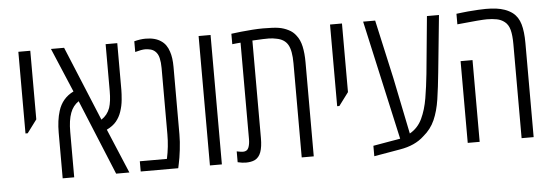

<svg xmlns="http://www.w3.org/2000/svg" viewBox="-46 -773 2676 931"><g transform="rotate(-5 1292.5 -307.5)"><path d="M66.4 -232.4V-629.9H124.5V-295.9L77.1 -232.4Z M227.1 0V-221.7Q227.1 -282.2 241.2 -327.1Q259.8 -387.7 315.9 -415L225.1 -629.9H289.1L439 -267.1Q468.8 -286.1 481 -320.3Q491.2 -351.1 491.2 -401.9V-629.9H547.9V-401.9Q547.9 -384.8 545.2 -354.7Q542.5 -324.7 532.7 -296.4Q524.4 -271.5 507.8 -251.2Q491.2 -231 460.9 -216.3L551.8 0H487.3L336.9 -365.7Q308.6 -346.7 296.4 -313Q283.2 -277.8 283.2 -221.7V0Z M606.9 0V-49.8H738.8Q751.5 -108.4 751.5 -168.5V-491.2Q751.5 -518.1 746.6 -539.6Q741.7 -561 728 -573.2Q718.3 -582 705.1 -585.2Q691.9 -588.4 679.7 -588.4Q662.6 -588.4 630.9 -579.6V-631.8Q661.1 -639.6 686 -639.6Q733.4 -639.6 761.7 -619.6Q788.1 -602.1 799.3 -566.4Q809.6 -537.1 809.6 -491.2V-163.1Q809.6 -127.9 804.7 -87.4Q799.8 -46.9 794.4 -22.9L789.6 0Z M943.8 0V-629.9H1002V0Z M1119.1 1.5Q1101.6 1.5 1079.1 -3.9V-56.6Q1100.6 -52.2 1109.4 -52.2Q1129.9 -52.2 1136.7 -69.1Q1143.6 -85.9 1143.6 -110.4V-580.1Q1133.8 -579.6 1123.5 -578.4Q1113.3 -577.1 1103 -576.2V-627Q1123.5 -629.9 1151.4 -632.8Q1179.2 -635.7 1207.5 -637.7Q1235.8 -639.6 1257.8 -639.6Q1309.6 -639.6 1334.5 -635.5Q1359.4 -631.3 1381.3 -620.1Q1403.3 -609.4 1417.5 -589.8Q1434.6 -568.4 1441.9 -535.2Q1449.2 -502 1449.2 -458V0H1390.6V-458Q1390.6 -520.5 1374 -548.8Q1357.4 -577.1 1318.8 -584Q1302.2 -587.9 1282.2 -588.4Q1272.9 -588.4 1252.7 -587.9Q1232.4 -587.4 1201.7 -585.4V-110.4Q1201.7 -68.4 1192.4 -42.5Q1183.1 -17.1 1162.6 -6.8Q1153.3 -2.4 1142.3 -0.5Q1131.3 1.5 1119.1 1.5Z M1583.5 -232.4V-629.9H1641.6V-295.9L1594.2 -232.4Z M1741.7 24.9V-25.9L1828.6 -41Q1840.3 -43 1851.6 -44.9Q1862.8 -46.9 1874 -48.8L1744.6 -629.9H1803.2L1866.7 -344.7L1922.9 -69.8Q1962.9 -92.3 1983.2 -135.3Q2003.4 -178.2 2012.7 -233.9Q2022 -289.6 2028.3 -350.6L2055.2 -629.9H2113.8L2085.9 -353Q2078.6 -279.8 2070.1 -223.1Q2061.5 -166.5 2042.7 -123.8Q2023.9 -81.1 1986.3 -50.3Q1942.9 -9.3 1869.1 2.9Q1837.4 8.3 1805.7 13.9Q1773.9 19.5 1741.7 24.9Z M2460.9 0V-458Q2460.9 -501 2453.9 -527.3Q2446.8 -553.7 2429.2 -567.4Q2412.6 -580.6 2390.9 -584.7Q2369.1 -588.9 2343.3 -588.9Q2328.1 -588.9 2294.9 -586.2Q2261.7 -583.5 2198.7 -577.1V-628.4Q2212.9 -630.4 2227.1 -631.8Q2241.2 -633.3 2255.4 -634.8Q2284.7 -637.2 2306.4 -638.4Q2328.1 -639.6 2342.8 -639.6Q2370.6 -639.6 2392.8 -636.7Q2415 -633.8 2434.1 -627Q2455.1 -619.6 2472.7 -606.4Q2498.5 -585.9 2509 -549.8Q2519.5 -513.7 2519.5 -458V0ZM2198.7 0V-397.9H2256.8V0Z"/></g></svg>

Font: Open Sans Condensed Light
Style: Regular
Weight: 300
Width: 3
Designer: Monotype Design Team
Foundry: Monotype Imaging Inc.
Version: Version 3.003; ttfautohint (v1.8.4)